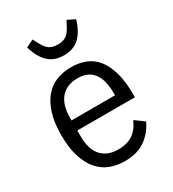

<svg xmlns="http://www.w3.org/2000/svg" viewBox="-183 -843 861 956"><g transform="rotate(-30 247.5 -365.5)"><path d="M252 12Q207 12 168 -3Q129 -18 101 -51Q73 -84 57 -135Q41 -186 41 -258Q41 -330 57 -381Q73 -432 101 -465Q129 -498 168 -513Q207 -528 252 -528Q297 -528 334.5 -513Q372 -498 398 -465Q424 -432 438.5 -381Q453 -330 453 -258V-239H122V-206Q122 -130 156.5 -92.5Q191 -55 252 -55Q304 -55 337 -77.5Q370 -100 389 -145L441 -107Q417 -54 370.5 -21Q324 12 252 12ZM252 -464Q190 -464 156 -425Q122 -386 122 -310V-297H372V-310Q372 -464 252 -464ZM253 -596Q200 -596 166 -626Q132 -656 112 -722L155 -743L173 -710Q188 -681 206 -669.5Q224 -658 253 -658Q282 -658 300 -669.5Q318 -681 333 -710L351 -743L394 -722Q374 -656 340 -626Q306 -596 253 -596Z"/></g></svg>

Font: IBM Plex Sans Cond
Style: Regular
Weight: 400
Width: 3
Designer: Mike Abbink, Paul van der Laan, Pieter van Rosmalen
Foundry: Bold Monday
Version: Version 1.3